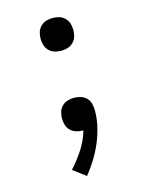

<svg xmlns="http://www.w3.org/2000/svg" viewBox="-113 -598 676 883"><g transform="rotate(-15 225.0 -156.5)"><path d="M225 -372Q209 -372 194 -376.5Q179 -381 167.5 -392.5Q156 -404 151.5 -419Q147 -434 147 -450Q147 -466 151.5 -481Q156 -496 167.5 -507.5Q179 -519 194 -523.5Q209 -528 225 -528Q241 -528 256 -523.5Q271 -519 282.5 -507.5Q294 -496 298.5 -481Q303 -466 303 -450Q303 -434 298.5 -419Q294 -404 282.5 -392.5Q271 -381 256 -376.5Q241 -372 225 -372ZM190 215 130 170Q162 135 188.5 94.5Q215 54 228 8Q227 8 226 8Q225 8 224 8Q209 8 193.5 3Q178 -2 167 -13Q156 -24 151.5 -39Q147 -54 147 -70Q147 -86 151.5 -101Q156 -116 167.5 -127.5Q179 -139 194 -143.5Q209 -148 225 -148Q241 -148 257 -143Q273 -138 284 -126.5Q295 -115 299 -99Q303 -83 303 -67Q303 -28 294 10Q285 48 270 83.5Q255 119 234.5 152Q214 185 190 215Z"/></g></svg>

Font: Zed Sans Extended
Style: Regular
Weight: 400
Width: 7
Designer: Belleve Invis
Foundry: Belleve Invis
Version: Version 1.0.0; ttfautohint (v1.8.4)